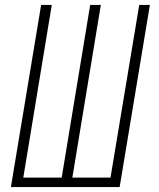

<svg xmlns="http://www.w3.org/2000/svg" viewBox="-20 -755 640 775"><path d="M24 0 146 -735H189L74 -38H229L344 -735H387L272 -38H426L542 -735H585L463 0Z"/></svg>

Font: Iosevka Curly XLtExObl
Style: Regular
Weight: 200
Width: 7
Italic angle: -9°
Monospace: yes
Designer: Belleve Invis
Foundry: Belleve Invis
Version: Version 11.0.1; ttfautohint (v1.8.3)